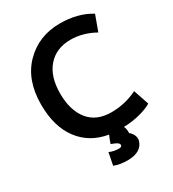

<svg xmlns="http://www.w3.org/2000/svg" viewBox="-219 -842 1063 1177"><g transform="rotate(-30 312.5 -253.5)"><path d="M424 73Q458 102 454 140Q435 214 332 214Q281 214 239 198L256 111Q288 125 326 125Q347 123 344 107Q340 97 329.5 91Q319 85 292 75Q299 52 313 20Q187 -1 115.5 -96Q44 -191 44 -347Q44 -521 143 -621Q242 -721 391 -721Q518 -721 609 -665L569 -555Q485 -602 398 -602Q297 -602 238 -535Q179 -468 179 -348Q179 -229 234 -160Q289 -91 395 -91Q493 -91 579 -134L616 -25Q589 -7 534.5 8Q480 23 415 25Q426 45 424 73Z"/></g></svg>

Font: Repo
Style: DemiBold
Weight: 600
Designer: Stefan Peev
Foundry: Context Ltd
Version: Version 001.000